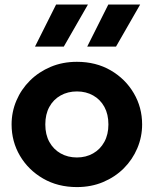

<svg xmlns="http://www.w3.org/2000/svg" viewBox="-20 -784 656 820"><path d="M308.5 15Q227 15 164 -21.5Q101 -58 65.2 -118.8Q29.5 -179.5 29.5 -252.5Q29.5 -306 50 -354.2Q70.5 -402.5 108 -439.8Q145.5 -477 196.5 -498.5Q247.5 -520 308.5 -520Q390 -520 452.8 -483.5Q515.5 -447 551.2 -386.2Q587 -325.5 587 -252.5Q587 -199.5 566.5 -151Q546 -102.5 508.8 -65.2Q471.5 -28 420.5 -6.5Q369.5 15 308.5 15ZM308.5 -111.5Q347 -111.5 377.5 -128.8Q408 -146 425.5 -177.8Q443 -209.5 443 -252.5Q443 -296 425.8 -327.5Q408.5 -359 378 -376.2Q347.5 -393.5 308.5 -393.5Q269.5 -393.5 238.8 -376.2Q208 -359 190.8 -327.5Q173.5 -296 173.5 -252.5Q173.5 -209 191 -177.5Q208.5 -146 239 -128.8Q269.5 -111.5 308.5 -111.5ZM352.5 -585 442.5 -764.5H578.5L475.5 -585ZM129.5 -585 219.5 -764.5H355.5L252.5 -585Z"/></svg>

Font: Geologica SemiBold
Style: Regular
Weight: 600
Designer: Sindre Bremnes, Frode Helland
Foundry: Monokrom Skriftforlag AS
Version: Version 1.010;gftools[0.9.28]